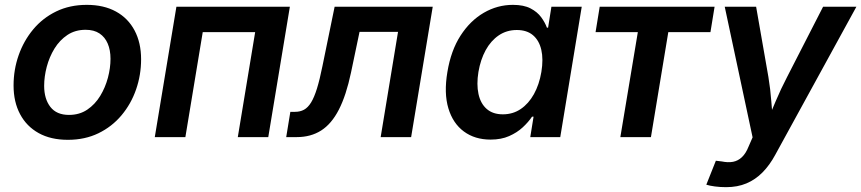

<svg xmlns="http://www.w3.org/2000/svg" viewBox="-20 -567 3561 794"><path d="M260.7 11.2Q189.9 11.2 139.9 -16.6Q89.8 -44.4 63 -95Q36.1 -145.5 36.1 -213.4Q36.1 -278.8 57.1 -338.6Q78.1 -398.4 117.4 -445.6Q156.7 -492.7 212.6 -519.8Q268.6 -546.9 338.9 -546.9Q409.2 -546.9 459.5 -519.3Q509.8 -491.7 536.6 -440.9Q563.5 -390.1 563.5 -321.8Q563.5 -256.8 542.7 -197Q522 -137.2 482.4 -90.1Q442.9 -43 387 -15.9Q331.1 11.2 260.7 11.2ZM265.1 -91.8Q308.6 -91.8 340.8 -113.5Q373 -135.3 394.3 -170.2Q415.5 -205.1 426.3 -245.6Q437 -286.1 437 -323.7Q437 -359.9 425.5 -386.7Q414.1 -413.6 391.4 -428.7Q368.7 -443.8 334 -443.8Q291 -443.8 258.8 -422.4Q226.6 -400.9 205.3 -366.2Q184.1 -331.5 173.3 -290.8Q162.6 -250 162.6 -211.9Q162.6 -158.2 188.2 -125Q213.9 -91.8 265.1 -91.8Z M1178.7 -539.1 1089.4 0H963.4L1035.2 -434.1H818.4L746.6 0H620.1L709.5 -539.1Z M1163.6 0 1180.7 -104.5H1199.7Q1221.2 -104.5 1237.3 -113.3Q1253.4 -122.1 1266.4 -143.1Q1279.3 -164.1 1290.8 -200.9Q1302.2 -237.8 1313.5 -293.9L1363.8 -539.1H1769.5L1680.2 0H1554.2L1626 -435.1H1466.8L1431.6 -267.1Q1411.6 -172.4 1381.3 -113.5Q1351.1 -54.7 1308.1 -27.3Q1265.1 0 1207 0Z M2008.8 10.3Q1943.8 10.3 1898.4 -23.2Q1853 -56.6 1834.2 -119.1Q1815.4 -181.6 1830.1 -269Q1844.7 -357.9 1884.5 -419.7Q1924.3 -481.4 1980.7 -514.2Q2037.1 -546.9 2101.1 -546.9Q2146 -546.9 2174.1 -532.2Q2202.1 -517.6 2218 -495.8Q2233.9 -474.1 2241.7 -452.6H2246.6L2260.3 -539.1H2385.7L2296.9 0H2172.9L2186.5 -84.5H2180.2Q2165 -62 2141.6 -40.3Q2118.2 -18.6 2085.4 -4.2Q2052.7 10.3 2008.8 10.3ZM2059.6 -94.2Q2101.1 -94.2 2133.5 -116.2Q2166 -138.2 2188 -177.7Q2210 -217.3 2218.8 -269.5Q2227.5 -322.3 2218.5 -361.1Q2209.5 -399.9 2184.1 -421.4Q2158.7 -442.9 2117.2 -442.9Q2075.2 -442.9 2042.5 -420.7Q2009.8 -398.4 1988.5 -359.6Q1967.3 -320.8 1958.5 -269.5Q1950.2 -218.3 1958.7 -178.5Q1967.3 -138.7 1992.7 -116.5Q2018.1 -94.2 2059.6 -94.2Z M2545.4 0 2617.7 -434.1H2442.9L2460 -539.1H2935.1L2918 -434.1H2743.7L2671.9 0Z M2900.9 196.8 2940.4 97.7 2964.8 100.6Q2990.7 106 3011.5 102.1Q3032.2 98.1 3048.3 82.8Q3064.5 67.4 3075.7 39.1L3092.3 1L2977.1 -539.1H3106.9L3157.7 -248.5Q3166 -198.2 3169.7 -147.9Q3173.3 -97.7 3178.2 -45.9H3144.5Q3166.5 -97.7 3187.7 -148.2Q3209 -198.7 3234.9 -248.5L3383.8 -539.1H3521.5L3186 73.2Q3163.1 115.7 3133.5 145.8Q3104 175.8 3066.9 191.4Q3029.8 207 2982.9 207Q2958.5 207 2936.5 204.1Q2914.6 201.2 2900.9 196.8Z"/></svg>

Font: Inter 18pt SemiBold
Style: Italic
Weight: 600
Italic angle: -9.3988°
Designer: Rasmus Andersson
Foundry: rsms
Version: Version 4.001;git-66647c0bb